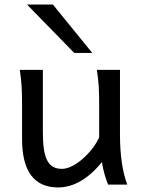

<svg xmlns="http://www.w3.org/2000/svg" viewBox="-20 -801 619 833"><path d="M532.2 0C511.7 -54.7 500.5 -125 500.5 -219.7V-498H400.4C409.2 -438.5 410.2 -406.2 410.2 -341.8V-205.1C384.3 -145.5 306.6 -68.4 249 -68.4C187 -68.4 166 -116.2 166 -227.1V-498H65.9C74.7 -439.5 75.7 -403.8 75.7 -341.8V-197.8C75.7 -58.6 127.9 12.2 231.9 12.2C300.3 12.2 363.3 -25.9 422.4 -97.7C427.2 -61 439.9 -22.5 449.2 0ZM97.2 -781.2 302.2 -571.3H380.4L209.5 -781.2Z"/></svg>

Font: Andika
Style: Regular
Weight: 400
Designer: Victor Gaultney, Annie Olsen, Julie Remington, Don Collingsworth, Eric Hays
Foundry: SIL International
Version: Version 1.000